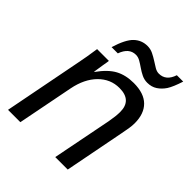

<svg xmlns="http://www.w3.org/2000/svg" viewBox="-200 -837 957 957"><g transform="rotate(45 278.0 -358.5)"><path d="M350 0 412 -315Q416 -337 418 -355Q420 -373 420 -388Q420 -470 333 -470Q270 -470 224 -423.5Q178 -377 162 -296L104 0H17L98 -416Q103 -439 107.5 -467Q112 -495 117 -528H200Q200 -523 194 -490L186 -438H188Q228 -494 269 -516Q310 -538 366 -538Q438 -538 474.5 -502Q511 -466 511 -399Q511 -383 508 -363.5Q505 -344 500 -319L438 0ZM412 -586Q391 -586 372.5 -595Q354 -604 337.5 -615.5Q321 -627 305.5 -636Q290 -645 274 -645Q226 -645 205 -586H161Q184 -661 213.5 -689Q243 -717 284 -717Q305 -717 323.5 -708Q342 -699 359 -688Q376 -677 391 -668Q406 -659 421 -659Q471 -659 490 -717H535Q518 -664 502 -639Q486 -615 464 -600.5Q442 -586 412 -586Z"/></g></svg>

Font: Libra Sans Modern
Style: Italic
Weight: 400
Italic angle: -12°
Foundry: Stefan Peev, Context Ltd
Version: Version 1.000